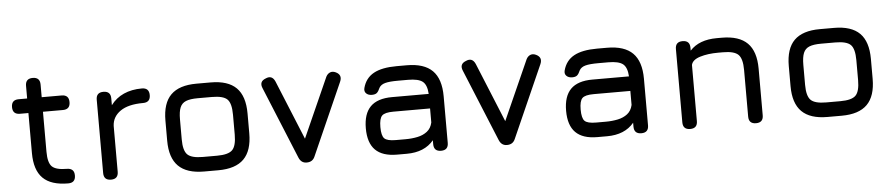

<svg xmlns="http://www.w3.org/2000/svg" viewBox="-39 -863 5136 1104"><g transform="rotate(-5 2529.0 -311.0)"><path d="M318 0Q219 0 172 -47Q125 -94 125 -192V-423H76Q34 -423 34 -465Q34 -507 76 -507H125V-580Q125 -622 167 -622Q209 -622 209 -580V-507H324Q366 -507 366 -465Q366 -423 324 -423H209V-192Q209 -128.5 232 -106.2Q255 -84 318 -84Q337.5 -84 348.8 -74Q360 -64 360 -42Q360 0 318 0Z M565 0Q523 0 523 -42V-465Q523 -507 565 -507Q607 -507 607 -465V-426Q636.5 -466 682.2 -486.5Q728 -507 787 -507Q829 -507 829 -465Q829 -423 787 -423Q700.5 -423 655 -391Q609.5 -359 607 -306.5V-42Q607 0 565 0Z M1102 0Q1002.5 0 954.2 -48Q906 -96 906 -195V-311Q906 -411.5 954.2 -459.2Q1002.5 -507 1102 -507H1184Q1284 -507 1332 -459Q1380 -411 1380 -311V-196Q1380 -96.5 1332 -48.2Q1284 0 1184 0ZM990 -195Q990 -130.5 1013.5 -107.2Q1037 -84 1102 -84H1184Q1249.5 -84 1272.8 -107.5Q1296 -131 1296 -196V-311Q1296 -376.5 1272.8 -399.8Q1249.5 -423 1184 -423H1102Q1058.5 -423 1034.2 -413.2Q1010 -403.5 1000 -379.2Q990 -355 990 -311Z M1742 -31Q1735.5 -15.5 1723.8 -7.8Q1712 0 1694 0Q1662.5 0 1649 -33L1479 -447Q1461.5 -487 1501 -502Q1538.5 -519.5 1556 -480L1715 -92H1676L1850 -482Q1858.5 -498.5 1873.2 -504.5Q1888 -510.5 1906 -502Q1943 -484.5 1926 -446Z M2216 0Q2132 0 2091 -41Q2050 -82 2050 -166Q2050 -250 2090.8 -291Q2131.5 -332 2216 -332H2427.5Q2424.5 -384.5 2400 -403.8Q2375.5 -423 2316 -423H2258Q2208 -423 2183.5 -416.2Q2159 -409.5 2149 -392Q2140 -371 2130.5 -363Q2121 -355 2102 -355Q2081 -355 2069 -366.8Q2057 -378.5 2062 -398Q2077 -454.5 2124.8 -480.8Q2172.5 -507 2258 -507H2316Q2416 -507 2464 -459Q2512 -411 2512 -311V-42Q2512 0 2470 0Q2428 0 2428 -42V-64.5Q2374.5 0 2272 0ZM2216 -84H2272Q2309 -84 2341.5 -90.8Q2374 -97.5 2397.2 -115.5Q2420.5 -133.5 2428 -167V-248H2216Q2166.5 -248 2150.2 -231.5Q2134 -215 2134 -166Q2134 -116.5 2150.2 -100.2Q2166.5 -84 2216 -84Z M2898 -31Q2891.5 -15.5 2879.8 -7.8Q2868 0 2850 0Q2818.5 0 2805 -33L2635 -447Q2617.5 -487 2657 -502Q2694.5 -519.5 2712 -480L2871 -92H2832L3006 -482Q3014.5 -498.5 3029.2 -504.5Q3044 -510.5 3062 -502Q3099 -484.5 3082 -446Z M3372 0Q3288 0 3247 -41Q3206 -82 3206 -166Q3206 -250 3246.8 -291Q3287.5 -332 3372 -332H3583.5Q3580.5 -384.5 3556 -403.8Q3531.5 -423 3472 -423H3414Q3364 -423 3339.5 -416.2Q3315 -409.5 3305 -392Q3296 -371 3286.5 -363Q3277 -355 3258 -355Q3237 -355 3225 -366.8Q3213 -378.5 3218 -398Q3233 -454.5 3280.8 -480.8Q3328.5 -507 3414 -507H3472Q3572 -507 3620 -459Q3668 -411 3668 -311V-42Q3668 0 3626 0Q3584 0 3584 -42V-64.5Q3530.5 0 3428 0ZM3372 -84H3428Q3465 -84 3497.5 -90.8Q3530 -97.5 3553.2 -115.5Q3576.5 -133.5 3584 -167V-248H3372Q3322.5 -248 3306.2 -231.5Q3290 -215 3290 -166Q3290 -116.5 3306.2 -100.2Q3322.5 -84 3372 -84Z M3908 0Q3866 0 3866 -42V-465Q3866 -507 3908 -507Q3950 -507 3950 -465V-448.5Q4003 -507 4106 -507H4134Q4234 -507 4282 -459Q4330 -411 4330 -311V-42Q4330 0 4288 0Q4246 0 4246 -42V-311Q4246 -376.5 4222.2 -399.8Q4198.5 -423 4134 -423H4106Q4046 -423 4001.5 -409.2Q3957 -395.5 3950 -366V-42Q3950 0 3908 0Z M4700 0Q4600.5 0 4552.2 -48Q4504 -96 4504 -195V-311Q4504 -411.5 4552.2 -459.2Q4600.5 -507 4700 -507H4782Q4882 -507 4930 -459Q4978 -411 4978 -311V-196Q4978 -96.5 4930 -48.2Q4882 0 4782 0ZM4588 -195Q4588 -130.5 4611.5 -107.2Q4635 -84 4700 -84H4782Q4847.5 -84 4870.8 -107.5Q4894 -131 4894 -196V-311Q4894 -376.5 4870.8 -399.8Q4847.5 -423 4782 -423H4700Q4656.5 -423 4632.2 -413.2Q4608 -403.5 4598 -379.2Q4588 -355 4588 -311Z"/></g></svg>

Font: Jura Light
Style: Bold
Weight: 700
Version: Version 5.104